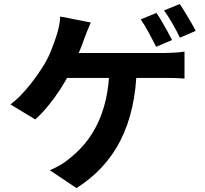

<svg xmlns="http://www.w3.org/2000/svg" viewBox="-20 -874 1040 972"><path d="M771.6 -808.4Q784.6 -790.7 799.2 -765.5Q813.8 -740.3 827.7 -715.3Q841.5 -690.3 850.9 -671.4L770.7 -637.2Q755.1 -667.9 733.7 -707.6Q712.4 -747.2 692.4 -775.9ZM889.8 -853.6Q903 -834.8 918.2 -809.5Q933.4 -784.2 947.8 -759.7Q962.1 -735.2 970.5 -717.6L891.1 -683.3Q875.6 -715 853.4 -754Q831.2 -793.1 810.7 -821.1ZM439.5 -760Q430.8 -741.1 422 -718.1Q413.2 -695 406.6 -678.4Q398.3 -653.7 385.6 -622.5Q372.9 -591.4 359.3 -560.3Q345.7 -529.2 332.3 -503.1Q312.5 -464.3 284.3 -421Q256.2 -377.7 223.8 -338.2Q191.5 -298.7 158.4 -269.4L32.8 -345.4Q59.8 -365.2 84.5 -390.9Q109.3 -416.7 131.9 -444.9Q154.4 -473.1 173.1 -500.5Q191.9 -527.9 206.2 -551.4Q226.4 -586.2 240.7 -623.1Q255 -660 264.3 -688.2Q273 -713.1 278.5 -740.3Q284 -767.4 285 -790.4ZM281.7 -605.6Q300.3 -605.6 335.4 -605.6Q370.5 -605.6 415.6 -605.6Q460.6 -605.6 510.2 -605.6Q559.8 -605.6 608.3 -605.6Q656.7 -605.6 698.7 -605.6Q740.7 -605.6 769.9 -605.6Q799.1 -605.6 810 -605.6Q829.6 -605.6 859.6 -607.3Q889.6 -608.9 914.1 -612.7V-476.1Q885.7 -478.6 856.4 -479.1Q827 -479.6 810 -479.6Q797.3 -479.6 759.5 -479.6Q721.7 -479.6 668.9 -479.6Q616 -479.6 556.5 -479.6Q497 -479.6 440.6 -479.6Q384.2 -479.6 339.3 -479.6Q294.3 -479.6 270.9 -479.6ZM672.3 -533.3Q669.9 -422.7 649 -330.3Q628.1 -237.9 589.7 -162.6Q551.2 -87.4 495.2 -27.3Q439.2 32.8 367.1 78.2L232.2 -12.3Q259.1 -23.5 284.2 -37.9Q309.2 -52.3 326.7 -67.5Q369.5 -100.3 406.3 -143.2Q443.1 -186.2 471.3 -242.7Q499.5 -299.2 516 -371Q532.4 -442.8 533.9 -533.5Z"/></svg>

Font: Noto Sans TC
Style: Regular
Weight: 100
Designer: Ryoko NISHIZUKA 西塚涼子 (kana, bopomofo & ideographs); Paul D. Hunt (Latin, Greek & Cyrillic); Sandoll Communications 산돌커뮤니
Foundry: Adobe
Version: Version 2.004;hotconv 1.0.118;makeotfexe 2.5.65603